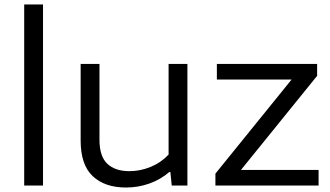

<svg xmlns="http://www.w3.org/2000/svg" viewBox="-20 -828 1474 857"><path d="M88 0V-808H172V0Z M340 -200.5V-542.5H424V-204.5Q424 -130 459 -97Q494 -64 557.5 -64Q605.5 -64 651.8 -82.8Q698 -101.5 732.5 -138V-542.5H816.5V0H746.5L740.5 -60H735.5Q696.5 -26.5 646.8 -8.8Q597 9 542.5 9Q447.5 9 393.8 -41.8Q340 -92.5 340 -200.5Z M1055.5 -69.5H1402V0H941.5V-53L1281.5 -473H948V-542.5H1395.5V-489.5Z"/></svg>

Font: Encode Sans Expanded
Style: Regular
Weight: 400
Width: 7
Designer: Multiple Designers
Foundry: Impallari Type
Version: Version 2.000